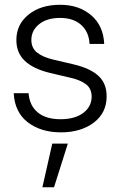

<svg xmlns="http://www.w3.org/2000/svg" viewBox="-20 -546 505 807"><path d="M235.8 10.3Q152.3 10.3 97.2 -31.7Q42 -73.7 37.6 -154.3H100.1Q104 -102.5 138.4 -73.7Q172.9 -44.9 234.4 -44.9Q294.9 -44.9 330.1 -71.5Q365.2 -98.1 365.2 -140.1Q365.2 -173.8 341.3 -191.9Q317.4 -210 275.9 -219.2L190.9 -239.3Q121.1 -255.9 85 -289.6Q48.8 -323.2 48.8 -377.9Q48.8 -443.4 99.9 -484.6Q150.9 -525.9 232.4 -525.9Q312 -525.9 363.3 -481.9Q414.6 -438 418 -361.3H356.4Q354 -411.6 321.3 -441.2Q288.6 -470.7 232.4 -470.7Q177.2 -470.7 144.5 -444.3Q111.8 -418 111.8 -377.9Q111.8 -344.2 136 -325Q160.2 -305.7 204.1 -295.4L289.6 -275.4Q359.4 -258.8 393.8 -227.1Q428.2 -195.3 428.2 -141.1Q428.2 -71.3 374 -30.5Q319.8 10.3 235.8 10.3ZM158.2 241.2 199.7 57.6H265.1L207 241.2Z"/></svg>

Font: Inter Display Light
Style: Regular
Weight: 300
Designer: Rasmus Andersson
Foundry: rsms
Version: Version 4.000;git-a52131595